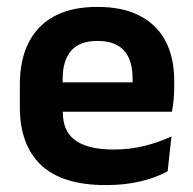

<svg xmlns="http://www.w3.org/2000/svg" viewBox="-20 -524 559 556"><path d="M286.5 12Q160.5 12 99 -46Q37.5 -104 37.5 -214V-278Q37.5 -387 95 -445.5Q152.5 -504 262 -504Q336 -504 385.5 -478Q435 -452 459.8 -404.2Q484.5 -356.5 484.5 -290V-272.5Q484.5 -254.5 482.8 -235.8Q481 -217 478 -200.5H362Q363.5 -228 363.8 -252.8Q364 -277.5 364 -297.5Q364 -332 353 -356.2Q342 -380.5 319.5 -393Q297 -405.5 262 -405.5Q210.5 -405.5 186 -377Q161.5 -348.5 161.5 -296V-250.5L162 -236V-197.5Q162 -174.5 169.2 -155Q176.5 -135.5 193.5 -121.2Q210.5 -107 238.8 -99Q267 -91 309.5 -91Q355.5 -91 397.2 -101.2Q439 -111.5 476.5 -129L465.5 -28Q432 -9.5 386.8 1.2Q341.5 12 286.5 12ZM452 -200.5H105.5V-285.5H452Z"/></svg>

Font: Anek Devanagari SemiBold
Style: Regular
Weight: 600
Designer: Kailash Malviya (Devanagari) & Yesha Goshar (Latin)
Foundry: Ek Type
Version: Version 1.003